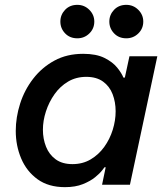

<svg xmlns="http://www.w3.org/2000/svg" viewBox="-20 -762 669 792"><path d="M501 -604Q470 -604 450.5 -624.5Q431 -645 431 -673Q431 -701 450.5 -721.5Q470 -742 501 -742Q530 -742 550.5 -721.5Q571 -701 571 -673Q571 -644 550.5 -624Q530 -604 501 -604ZM299 -604Q268 -604 248.5 -624.5Q229 -645 229 -673Q229 -701 248.5 -721.5Q268 -742 299 -742Q328 -742 348.5 -721.5Q369 -701 369 -673Q369 -644 348.5 -624Q328 -604 299 -604ZM323 -540Q377 -540 411 -523Q445 -506 463.5 -483Q482 -460 489 -442H495L514 -530H629L516 0H401L416 -72H411Q411 -72 401.5 -59.5Q392 -47 372.5 -31Q353 -15 322 -2.5Q291 10 248 10Q180 10 135 -22.5Q90 -55 67.5 -108Q45 -161 45 -222Q45 -278 63 -334.5Q81 -391 117 -437.5Q153 -484 204.5 -512Q256 -540 323 -540ZM336 -445Q294 -445 261 -425.5Q228 -406 205 -373.5Q182 -341 169.5 -302.5Q157 -264 157 -227Q157 -189 170 -156.5Q183 -124 210 -104.5Q237 -85 279 -85Q321 -85 354 -104.5Q387 -124 410 -156Q433 -188 445 -226.5Q457 -265 457 -303Q457 -341 444.5 -373.5Q432 -406 405 -425.5Q378 -445 336 -445Z"/></svg>

Font: Be Vietnam Pro Medium
Style: Italic
Weight: 500
Italic angle: -12°
Designer: Lam Bao, Tony Le, Vietanh Nguyen
Foundry: Yellow Type Foundry
Version: Version 1.002; ttfautohint (v1.8.3)